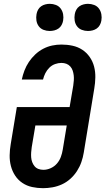

<svg xmlns="http://www.w3.org/2000/svg" viewBox="-20 -976 552 1004"><path d="M205 8Q176 8 148 2Q120 -4 97 -19.5Q74 -35 59 -58Q44 -81 37 -108Q30 -135 30.5 -164Q31 -193 36 -222L68 -416H344L363 -528Q365 -542 366 -555.5Q367 -569 365.5 -582Q364 -595 360 -607Q356 -619 347.5 -628.5Q339 -638 327 -642.5Q315 -647 301 -647Q285 -647 268 -641Q251 -635 238 -622Q225 -609 217 -593Q209 -577 205 -560H94Q99 -584 108 -607.5Q117 -631 131 -652Q145 -673 164 -691Q183 -709 206 -721Q229 -733 253 -738Q277 -743 301 -743Q331 -743 359 -737Q387 -731 410 -716Q433 -701 449 -678Q465 -655 472 -628Q479 -601 478.5 -571.5Q478 -542 473 -513L418 -178Q414 -153 405.5 -128.5Q397 -104 382.5 -81.5Q368 -59 348 -41Q328 -23 304 -12Q280 -1 254.5 3.5Q229 8 205 8ZM207 -88Q226 -88 245 -96.5Q264 -105 277.5 -120.5Q291 -136 298 -155Q305 -174 308 -193L329 -320H165L146 -207Q144 -193 143 -179.5Q142 -166 143 -153Q144 -140 148.5 -128Q153 -116 161 -106.5Q169 -97 181 -92.5Q193 -88 207 -88ZM440 -814Q423 -814 407.5 -820Q392 -826 382.5 -839Q373 -852 370.5 -868.5Q368 -885 371 -902Q373 -914 379 -925Q385 -936 395 -943Q405 -950 417 -953Q429 -956 440 -956Q457 -956 472.5 -950Q488 -944 497.5 -931Q507 -918 510 -901.5Q513 -885 510 -868Q508 -856 502 -845Q496 -834 486 -827Q476 -820 464 -817Q452 -814 440 -814ZM240 -814Q223 -814 207.5 -820Q192 -826 182.5 -839Q173 -852 170.5 -868.5Q168 -885 171 -902Q173 -914 179 -925Q185 -936 195 -943Q205 -950 217 -953Q229 -956 240 -956Q257 -956 272.5 -950Q288 -944 297.5 -931Q307 -918 310 -901.5Q313 -885 310 -868Q308 -856 302 -845Q296 -834 286 -827Q276 -820 264 -817Q252 -814 240 -814Z"/></svg>

Font: Iosevka Curly Slab Oblique
Style: Bold
Weight: 700
Italic angle: -9°
Monospace: yes
Designer: Belleve Invis
Foundry: Belleve Invis
Version: Version 11.1.0; ttfautohint (v1.8.3)